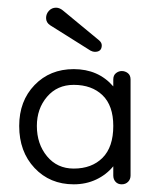

<svg xmlns="http://www.w3.org/2000/svg" viewBox="-20 -470 400 500"><path d="M172 10Q110 10 70 -32.5Q30 -75 30 -142Q30 -207 70 -248.5Q110 -290 172 -290Q236 -290 275 -245V-263Q275 -274 282 -279.5Q289 -285 297 -285Q306 -285 313 -279.5Q320 -274 320 -263V-13Q320 -3 313.5 3.5Q307 10 297 10Q287 10 281 3.5Q275 -3 275 -13V-37Q257 -15 230.5 -2.5Q204 10 172 10ZM172 -31Q219 -31 247 -59Q275 -87 275 -142Q275 -195 247 -222Q219 -249 172 -249Q129 -249 102.5 -218Q76 -187 76 -142Q76 -95 102.5 -63Q129 -31 172 -31ZM238 -365Q245 -359 245 -352Q245 -335 227 -335Q222 -335 216 -338L111 -404Q100 -411 100 -423Q100 -434 107.5 -442Q115 -450 126 -450Q136 -450 146 -441Z"/></svg>

Font: Dongle Light
Style: Regular
Weight: 300
Designer: Yanghee Ryu
Foundry: Yanghee Ryu
Version: Version 2.000